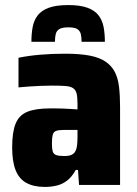

<svg xmlns="http://www.w3.org/2000/svg" viewBox="-20 -730 540 758"><path d="M157 8Q113 8 84 -8Q55 -24 41.5 -58.5Q28 -93 28 -148Q28 -208 41.5 -241.5Q55 -275 87.5 -288.5Q120 -302 177 -302Q186 -302 198.5 -302Q211 -302 226 -301.5Q241 -301 256.5 -300Q272 -299 286 -298V-319Q286 -346 282.5 -360.5Q279 -375 268.5 -382Q258 -389 238 -390.5Q218 -392 185 -392Q163 -392 140 -391Q117 -390 95 -388.5Q73 -387 53 -385V-502Q92 -510 138.5 -514Q185 -518 237 -518Q295 -518 334 -510.5Q373 -503 397 -486.5Q421 -470 433.5 -445.5Q446 -421 450 -386.5Q454 -352 454 -308V0H292L288 -59H279Q264 -32 245.5 -17.5Q227 -3 204.5 2.5Q182 8 157 8ZM233 -114Q246 -114 254.5 -116Q263 -118 269.5 -123Q276 -128 279 -136Q283 -144 284.5 -158.5Q286 -173 286 -192V-217H231Q211 -217 201 -213Q191 -209 188 -197.5Q185 -186 185 -163Q185 -143 188 -132.5Q191 -122 201.5 -118Q212 -114 233 -114ZM250 -710Q296 -710 325 -699.5Q354 -689 369 -669.5Q384 -650 389 -623.5Q394 -597 394 -565H302Q302 -583 299 -595.5Q296 -608 285.5 -615Q275 -622 250 -622Q225 -622 214 -615Q203 -608 200 -595.5Q197 -583 197 -565H104Q104 -597 109 -623.5Q114 -650 129 -669.5Q144 -689 173 -699.5Q202 -710 250 -710Z"/></svg>

Font: Saira SemiCondensed ExtraBold
Style: Regular
Weight: 800
Width: 4
Designer: Hector Gatti with collaboration of the Omnibus-Type team
Foundry: Omnibus-Type
Version: Version 1.101